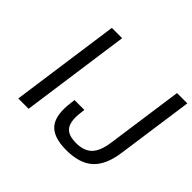

<svg xmlns="http://www.w3.org/2000/svg" viewBox="-158 -921 1158 1158"><g transform="rotate(45 421.0 -342.0)"><path d="M198 -700H286L188 0H100ZM344 -210 347 -233H431L428 -210Q417 -128 442 -92Q467 -56 536 -56Q604 -56 639 -92Q674 -128 685 -210L754 -700H842L773 -210Q757 -92 697.5 -38Q638 16 525 16Q413 16 370 -37.5Q327 -91 344 -210Z"/></g></svg>

Font: Fivo Sans Modern
Style: Italic
Weight: 400
Designer: Alexander Slobzheninov
Foundry: Alexander Slobzheninov
Version: 1.0